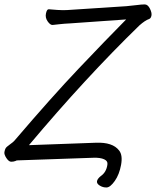

<svg xmlns="http://www.w3.org/2000/svg" viewBox="-101 -725 721 869"><path d="M30 -68 333 -79Q409 -82 438 -44Q455 -23 447 21Q439 65 418.5 94Q398 123 381.5 123.5Q365 124 350.5 115Q336 106 338 95Q340 84 355 72Q380 55 385 21Q388 4 370.5 -4Q353 -12 322 -11L-25 1Q-28 3 -32 4Q-40 7 -50.5 7Q-61 7 -72 -9.5Q-83 -26 -81 -37Q-79 -48 -75.5 -54Q-72 -60 -56.5 -71Q-41 -82 -36 -88Q134 -287 256 -415.5Q378 -544 470 -637L214 -619Q190 -618 169 -615.5Q148 -613 137 -612H136Q126 -612 114.5 -628.5Q103 -645 107 -664Q111 -683 119 -683H121Q165 -679 183.5 -679Q202 -679 226 -681L471 -697Q495 -699 517.5 -702Q540 -705 554 -705Q568 -705 577.5 -686Q587 -667 584.5 -654.5Q582 -642 574 -639Q556 -633 530 -610Q288 -375 30 -68Z"/></svg>

Font: LXGW Bright GB
Style: Italic
Weight: 400
Italic angle: -12°
Designer: Christian Thalmann (Catharsis Fonts)
Foundry: LXGW / Christian Thalmann (Catharsis Fonts) / Fontworks Inc.
Version: Version 5.510